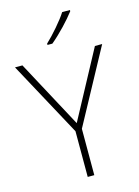

<svg xmlns="http://www.w3.org/2000/svg" viewBox="-139 -1025 794 1100"><g transform="rotate(-15 258.5 -475.0)"><path d="M389 -943V-950H343C316 -907 255 -837 213 -798V-790H242C294 -833 356 -899 389 -943ZM259 -314 44 -714H0L240 -271V0H279V-275L517 -714H474Z"/></g></svg>

Font: Noto Sans Thai Looped ExtraLight
Style: Regular
Weight: 200
Designer: Sasikarn Vongin, Ben Mitchell
Foundry: The Fontpad Ltd
Version: Version 1.001